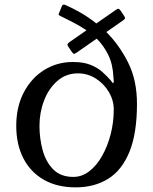

<svg xmlns="http://www.w3.org/2000/svg" viewBox="-20 -797 660 827"><path d="M280.5 -616.5 352.5 -666.5Q324.5 -685.5 296 -700Q267.5 -714.5 242.5 -727Q236.5 -730 233.8 -731.8Q231 -733.5 234 -740L246.5 -770.5Q250.5 -780 260.5 -776Q291 -763 325.8 -743.2Q360.5 -723.5 395 -696L478.5 -754Q487 -760 490.5 -759.2Q494 -758.5 499.5 -751L513 -731Q518.5 -723.5 518.5 -719Q518.5 -714.5 508.5 -708L438 -659Q492.5 -605 531.2 -528.8Q570 -452.5 570 -350Q570 -222.5 537.5 -143Q505 -63.5 445.8 -26.8Q386.5 10 306 10Q225.5 10 168.2 -23Q111 -56 80.5 -115.5Q50 -175 50 -255Q50 -337.5 82.8 -399.5Q115.5 -461.5 170.8 -495.8Q226 -530 294 -530Q339.5 -530 369.8 -517.8Q400 -505.5 419.8 -488Q439.5 -470.5 453.5 -454.5Q460 -447.5 462.5 -443Q465 -438.5 468 -440Q470.5 -441.5 470 -447Q469.5 -452.5 468.5 -465Q466 -521 446 -561.2Q426 -601.5 396.5 -630.5L311 -571Q301.5 -564.5 298 -565.2Q294.5 -566 289 -574L274.5 -595.5Q269.5 -602.5 271 -606.8Q272.5 -611 280.5 -616.5ZM150 -255Q150 -200.5 163.8 -150Q177.5 -99.5 209.5 -67.2Q241.5 -35 296 -35Q333 -35 364.8 -59.5Q396.5 -84 420 -125.8Q443.5 -167.5 456.8 -219.2Q470 -271 470 -325Q470 -365 448.8 -400.8Q427.5 -436.5 392.5 -458.8Q357.5 -481 316 -481Q264 -481 226.8 -448.2Q189.5 -415.5 169.8 -363.8Q150 -312 150 -255Z"/></svg>

Font: Besley* Narrow
Style: Regular
Weight: 400
Width: 4
Designer: Owen Earl
Foundry: indestructible type*
Version: Version 3.000; ttfautohint (v1.8.3)